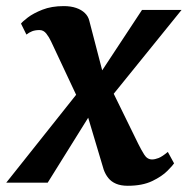

<svg xmlns="http://www.w3.org/2000/svg" viewBox="-47 -587 603 617"><path d="M363.6 10Q341.4 10 326.1 3.5Q310.7 -3 301.2 -14.8Q291.7 -26.5 286.2 -42L219.8 -264.3L267.1 -258L106.3 0H-26.9L234.3 -328.5L222.8 -228.8L117.2 -453.7Q111 -467.2 102 -478.8Q93 -490.4 80.1 -490.4Q66.2 -490.4 56.3 -486.6Q46.5 -482.7 37.9 -475.9L20.5 -511.1Q24.7 -517.1 42.3 -530.7Q59.9 -544.2 89.2 -555.8Q118.5 -567.4 157.8 -567.4Q180.6 -567.4 197.7 -561.5Q214.8 -555.7 225.7 -545.1Q236.6 -534.6 240 -520.2L296.2 -304.2L249.3 -312.2L409.3 -555H536.4L281.5 -240L292.5 -338.7L397.2 -124.9Q406.7 -105.7 416.5 -90.1Q426.2 -74.6 441.7 -74.6Q450.8 -74.6 462.7 -79.2Q474.5 -83.9 492.3 -98.8L512.4 -62.1Q508.4 -55.6 491 -38Q473.7 -20.4 442.2 -5.2Q410.6 10 363.6 10Z"/></svg>

Font: Merriweather 7pt Light
Style: Italic
Weight: 300
Italic angle: -7.8°
Designer: Eben Sorkin
Foundry: Eben Sorkin
Version: Version 2.200;gftools[0.9.31]